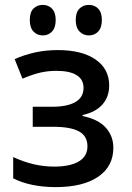

<svg xmlns="http://www.w3.org/2000/svg" viewBox="-20 -756 540 786"><path d="M207 10Q158 10 113.5 1Q69 -8 34 -26V-113Q75 -94 116.5 -84Q158 -74 202 -74Q267 -74 302.5 -95Q338 -116 338 -157Q338 -199 303.5 -218Q269 -237 197 -237H114V-319H193Q256 -319 289 -338.5Q322 -358 322 -396Q322 -431 293.5 -448.5Q265 -466 211 -466Q177 -466 146 -459Q115 -452 72 -434L40 -514Q78 -531 122 -541Q166 -551 217 -551Q315 -551 371 -512.5Q427 -474 427 -406Q427 -360 399.5 -328.5Q372 -297 318 -285V-281Q382 -268 413 -233.5Q444 -199 444 -151Q444 -75 382 -32.5Q320 10 207 10ZM344 -611Q321 -611 305.5 -627Q290 -643 290 -674Q290 -706 305.5 -721Q321 -736 344 -736Q367 -736 382 -720.5Q397 -705 397 -674Q397 -643 382 -627Q367 -611 344 -611ZM155 -611Q132 -611 117 -627Q102 -643 102 -674Q102 -706 117 -721Q132 -736 155 -736Q178 -736 193 -720.5Q208 -705 208 -674Q208 -643 193 -627Q178 -611 155 -611Z"/></svg>

Font: Noto Sans Mono ExtraCondensed Medium
Style: Regular
Weight: 500
Width: 2
Designer: Monotype Design Team
Foundry: Monotype Imaging Inc.
Version: Version 2.014